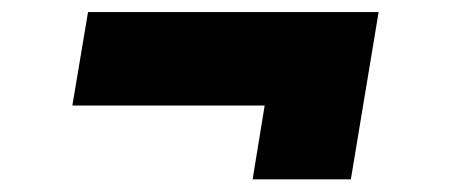

<svg xmlns="http://www.w3.org/2000/svg" viewBox="-20 -417 733 311"><path d="M389.2 -126.5 408.7 -246.1H97.2L122.6 -397.5H593.3L548.3 -126.5Z"/></svg>

Font: Inter Black
Style: Italic
Weight: 900
Italic angle: -9.39999°
Designer: Rasmus Andersson
Foundry: rsms
Version: Version 4.000;git-a52131595